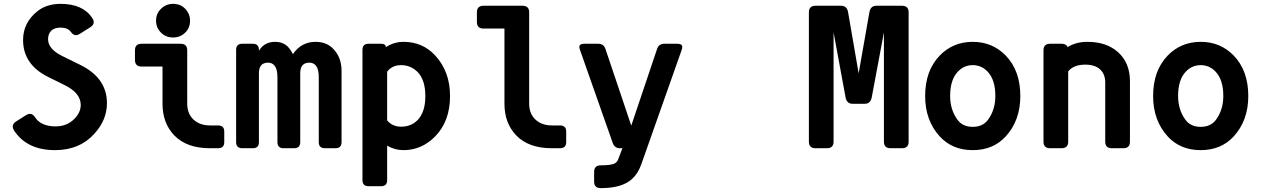

<svg xmlns="http://www.w3.org/2000/svg" viewBox="-20 -762 6485 987"><path d="M262.7 9.8Q119.6 9.8 53.2 -89.8Q45.4 -101.6 45.4 -111.3Q45.4 -126.5 63 -137.7L112.8 -169.4Q124.5 -176.8 133.8 -176.8Q148.4 -176.8 159.7 -159.7Q190.4 -112.3 266.1 -112.3Q323.7 -112.3 361.8 -150.4Q395 -183.6 395 -222.7Q395 -283.7 313 -324.2L228 -366.2Q98.6 -430.2 98.6 -556.2Q98.6 -645 171.4 -703.6Q219.2 -742.2 291.5 -742.2Q405.8 -742.2 454.1 -669.9Q461.9 -658.2 461.9 -648.4Q461.9 -633.3 444.3 -622.1L391.1 -588.4Q379.4 -581.1 370.1 -581.1Q356 -581.5 344.2 -598.1Q328.6 -620.1 291 -620.1Q259.8 -620.1 243.2 -604Q227.1 -587.4 227.1 -560.1Q227.1 -509.8 300.8 -473.6L393.1 -428.2Q529.8 -360.8 529.8 -231.4Q529.8 -145.5 464.8 -74.2Q389.2 9.8 262.7 9.8Z M869.6 -742.2Q907.2 -742.2 931.2 -717.8Q957 -691.4 957 -655.8Q957 -618.2 931.6 -593.8Q906.2 -569.3 869.6 -569.3Q833.5 -569.3 808.6 -593.3Q782.2 -618.7 782.2 -655.8Q782.2 -692.9 808.6 -717.8Q834.5 -742.2 869.6 -742.2ZM1059.6 0Q939 0 875.5 -66.4Q815.4 -129.4 815.4 -228.5V-419.9H708Q673.8 -419.9 673.8 -453.6V-503.4Q673.8 -537.1 708 -537.1H908.2Q942.4 -537.1 942.4 -503.4V-230Q942.4 -177.2 975.1 -147Q1007.3 -117.2 1059.6 -117.2H1100.6Q1132.8 -117.2 1132.8 -85.9V-31.2Q1132.8 0 1100.6 0Z M1225.6 0Q1193.8 0 1193.8 -31.2V-505.9Q1193.8 -537.1 1225.6 -537.1H1279.3Q1311 -537.1 1311 -505.9V-501Q1338.4 -546.9 1394.5 -546.9Q1439.5 -546.9 1465.3 -515.6Q1475.6 -503.4 1485.8 -483.9Q1529.3 -546.9 1602.1 -546.9Q1658.2 -546.9 1691.9 -512.2Q1735.8 -467.8 1735.8 -398.4V-31.2Q1735.8 0 1704.1 0H1650.4Q1618.7 0 1618.7 -31.2V-364.3Q1618.7 -405.3 1605 -423.3Q1592.8 -439.9 1569.8 -439.9Q1523.4 -439.5 1523.4 -386.2V-31.2Q1523.4 0 1491.7 0H1438Q1406.2 0 1406.2 -31.2V-364.3Q1406.2 -405.8 1392.1 -423.8Q1379.9 -439.9 1357.4 -439.9Q1311 -439.5 1311 -386.2V-31.2Q1311 0 1279.3 0Z M2054.2 9.8Q2009.3 9.8 1970.2 -13.2V164.1Q1970.2 195.3 1938.5 195.3H1875Q1843.3 195.3 1843.3 164.1V-505.9Q1843.3 -537.1 1875 -537.1H1938.5Q1963.4 -537.1 1963.4 -519.5Q2005.4 -546.9 2054.2 -546.9Q2152.3 -546.9 2216.8 -477.1Q2293.5 -394.5 2293.5 -268.6Q2293.5 -138.7 2216.8 -60.5Q2147.5 9.8 2054.2 9.8ZM1970.2 -143.1Q1997.1 -110.8 2042 -110.8Q2093.3 -110.8 2126.5 -144.5Q2166.5 -185.5 2166.5 -267.8Q2166.5 -350.1 2127.9 -390.6Q2092.3 -427.2 2041.5 -427.2Q1996.1 -427.2 1970.2 -393.6Z M2817.4 0Q2696.8 0 2633.3 -66.4Q2573.2 -129.4 2573.2 -228.5V-615.2H2465.8Q2431.6 -615.2 2431.6 -648.9V-698.7Q2431.6 -732.4 2465.8 -732.4H2666Q2700.2 -732.4 2700.2 -698.7V-230Q2700.2 -177.2 2732.9 -147Q2765.1 -117.2 2817.4 -117.2H2858.4Q2890.6 -117.2 2890.6 -85.9V-31.2Q2890.6 0 2858.4 0Z M3167.5 0Q3139.2 0 3129.9 -26.9L2961.9 -504.4Q2958 -515.6 2958 -520.5Q2958 -537.1 2984.4 -537.1H3054.7Q3083.5 -537.1 3092.3 -510.7L3225.1 -116.2L3357.9 -510.7Q3366.7 -537.1 3395.5 -537.1H3460.9Q3487.3 -537.1 3487.3 -520.5Q3487.3 -514.2 3483.9 -504.4L3276.9 82Q3259.8 130.4 3229 158.2Q3177.7 205.1 3068.4 205.1Q3034.2 205.1 3034.2 171.4V121.6Q3034.2 87.9 3068.4 87.9Q3124.5 87.9 3141.6 77.1Q3152.8 69.8 3156.7 59.6L3179.7 0Z M4172.4 0Q4138.2 0 4138.2 -33.7V-698.7Q4138.2 -732.4 4172.4 -732.4H4304.2Q4334 -732.4 4339.8 -698.7L4394 -384.8L4449.2 -698.7Q4455.1 -732.4 4484.9 -732.4H4616.7Q4650.9 -732.4 4650.9 -698.7V-33.7Q4650.9 0 4616.7 0H4558.1Q4523.9 0 4523.9 -33.7V-595.7L4461.4 -262.2Q4455.1 -228.5 4425.8 -228.5H4362.3Q4333 -228.5 4326.7 -261.7L4265.1 -595.7V-33.7Q4265.1 0 4231 0Z M5059.1 -146.5Q5096.7 -197.8 5096.7 -269Q5096.7 -351.1 5057.6 -393.1Q5025.4 -427.2 4980.5 -427.2Q4935.5 -427.2 4903.3 -393.1Q4864.3 -351.1 4864.3 -269Q4864.3 -197.8 4901.9 -146.5Q4928.7 -109.9 4980.5 -109.9Q5032.2 -109.9 5059.1 -146.5ZM4811 -60.5Q4735.8 -142.6 4735.8 -268.6Q4735.8 -398.9 4811 -476.6Q4879.4 -546.9 4980.5 -546.9Q5081.5 -546.9 5149.9 -476.6Q5225.1 -398.9 5225.1 -268.6Q5225.1 -142.6 5149.9 -60.5Q5085.4 9.8 4980.5 9.8Q4875.5 9.8 4811 -60.5Z M5378.4 0Q5344.2 0 5344.2 -33.7V-503.4Q5344.2 -537.1 5378.4 -537.1H5437Q5461.4 -537.1 5468.3 -520Q5511.7 -546.9 5570.3 -546.9Q5668.5 -546.9 5727.5 -493.7Q5788.6 -439 5788.6 -344.7V-33.7Q5788.6 0 5754.4 0H5695.8Q5661.6 0 5661.6 -33.7V-337.9Q5661.6 -380.4 5635.5 -405Q5609.4 -429.7 5558.1 -429.7Q5499 -429.7 5471.2 -395V-33.7Q5471.2 0 5437 0Z M6231 -146.5Q6268.6 -197.8 6268.6 -269Q6268.6 -351.1 6229.5 -393.1Q6197.3 -427.2 6152.3 -427.2Q6107.4 -427.2 6075.2 -393.1Q6036.1 -351.1 6036.1 -269Q6036.1 -197.8 6073.7 -146.5Q6100.6 -109.9 6152.3 -109.9Q6204.1 -109.9 6231 -146.5ZM5982.9 -60.5Q5907.7 -142.6 5907.7 -268.6Q5907.7 -398.9 5982.9 -476.6Q6051.3 -546.9 6152.3 -546.9Q6253.4 -546.9 6321.8 -476.6Q6397 -398.9 6397 -268.6Q6397 -142.6 6321.8 -60.5Q6257.3 9.8 6152.3 9.8Q6047.4 9.8 5982.9 -60.5Z"/></svg>

Font: Simply Mono
Style: Bold
Weight: 700
Designer: Wojciech Kalinowski "wmk69" (wmk69@o2.pl)
Foundry: Wojciech Kalinowski "wmk69" (wmk69@o2.pl)
Version: Version 1.0.0